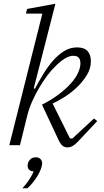

<svg xmlns="http://www.w3.org/2000/svg" viewBox="-20 -778 556 1029"><path d="M341 12Q329 12 318.5 5.5Q308 -1 297 -21L205 -217Q256 -243 294.5 -272Q333 -301 359 -330Q385 -359 398 -387Q411 -415 411 -439Q411 -479 374 -479Q351 -479 327 -464Q303 -449 277 -423Q254 -401 231.5 -370.5Q209 -340 188.5 -305Q168 -270 151.5 -232.5Q135 -195 126 -158L87 0H30L207 -705H119L125 -730L277 -758L161 -305L167 -302Q187 -340 211 -379.5Q235 -419 262.5 -451Q290 -483 322.5 -503.5Q355 -524 393 -524Q431 -524 449 -504.5Q467 -485 467 -450Q467 -410 444.5 -374Q422 -338 390 -308Q358 -278 323 -256.5Q288 -235 262 -223L355 -36H368L484 -143L501 -129L422 -45Q392 -11 375.5 0.5Q359 12 341 12ZM100 231Q119 211 135.5 186.5Q152 162 160 140H158Q144 140 136 131.5Q128 123 128 111Q128 92 140 78.5Q152 65 172 65Q188 65 197 74.5Q206 84 206 98Q206 109 199 128Q189 155 169 183Q149 211 127 231H100Z"/></svg>

Font: IBM Plex Serif Light
Style: Italic
Weight: 300
Italic angle: -14°
Designer: Mike Abbink, Paul van der Laan, Pieter van Rosmalen
Foundry: Bold Monday
Version: Version 3.001